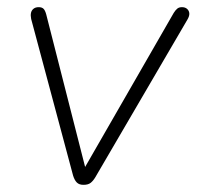

<svg xmlns="http://www.w3.org/2000/svg" viewBox="-20 -510 549 536"><path d="M213 6Q201 6 194.5 -0.5Q188 -7 184 -20L67 -457Q65 -467 66.5 -474Q68 -481 73.5 -485.5Q79 -490 88 -490Q97 -490 101.5 -485.5Q106 -481 109 -470L225 -15H201L465 -474Q470 -482 475 -486Q480 -490 488 -490Q497 -490 502.5 -485Q508 -480 508.5 -472.5Q509 -465 503 -455L246 -15Q240 -5 233 0.5Q226 6 213 6Z"/></svg>

Font: Nunito ExtraLight
Style: Italic
Weight: 200
Italic angle: -9°
Designer: Vernon Adams
Foundry: Vernon Adams
Version: Version 3.602